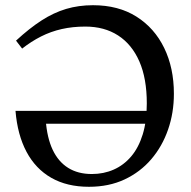

<svg xmlns="http://www.w3.org/2000/svg" viewBox="-20 -706 732 737"><path d="M122 -231 155.5 -245.5Q160.5 -177 182.2 -131Q204 -85 241.8 -61.5Q279.5 -38 332.5 -38Q378 -38 416.5 -55Q455 -72 483.5 -105.5Q512 -139 527.8 -190Q543.5 -241 543.5 -309Q543.5 -405 514.8 -470.5Q486 -536 433.2 -570Q380.5 -604 307.5 -604Q259 -604 217 -594.5Q175 -585 137.5 -566Q100 -547 65 -519.5L41.5 -550Q93 -597.5 139.5 -627.5Q186 -657.5 234 -671.8Q282 -686 337 -686Q434.5 -686 503.8 -642.2Q573 -598.5 610.2 -522Q647.5 -445.5 647.5 -346Q647.5 -273 625.2 -208.8Q603 -144.5 560.8 -95Q518.5 -45.5 458.2 -17.2Q398 11 321.5 11Q237 11 176.8 -23.5Q116.5 -58 81.8 -123.2Q47 -188.5 39.5 -280.5H588.5L587.5 -231Z"/></svg>

Font: Newsreader 24pt Medium
Style: Regular
Weight: 500
Designer: Hugues Gentile
Foundry: Production Type
Version: Version 1.003